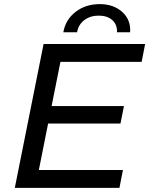

<svg xmlns="http://www.w3.org/2000/svg" viewBox="-20 -914 726 934"><path d="M274 -613 231 -398H583L566 -313H214L169 -87H578L561 0H52L192 -700H686L669 -613ZM465 -894Q532 -894 574.5 -856Q617 -818 613 -757H549Q551 -794 526.5 -816Q502 -838 460 -838Q419 -838 390 -816Q361 -794 355 -757H288Q299 -819 348 -856.5Q397 -894 465 -894Z"/></svg>

Font: Idrija
Style: Italic
Weight: 500
Italic angle: -11.3°
Designer: Julieta Ulanovsky
Foundry: Julieta Ulanovsky
Version: Version 7.200